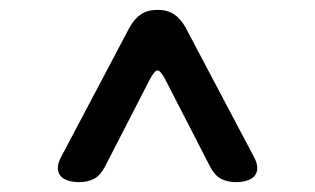

<svg xmlns="http://www.w3.org/2000/svg" viewBox="-20 -690 640 390"><path d="M141 -320Q129 -320 119 -323Q109 -326 103.5 -332Q98 -338 97.5 -347.5Q97 -357 103 -369L243 -634Q253 -652 266.5 -661Q280 -670 300 -670Q320 -670 333.5 -661Q347 -652 357 -634L497 -369Q503 -357 502.5 -347.5Q502 -338 496.5 -332Q491 -326 481 -323Q471 -320 459 -320Q443 -320 429.5 -326.5Q416 -333 405 -355L316 -528Q306 -547 300 -547Q294 -547 284 -528L195 -355Q184 -333 170.5 -326.5Q157 -320 141 -320Z"/></svg>

Font: Maple Mono Normal
Style: Regular
Weight: 400
Monospace: yes
Designer: subframe7536
Version: Version 7.000